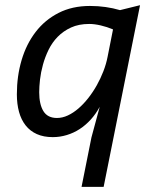

<svg xmlns="http://www.w3.org/2000/svg" viewBox="-20 -519 590 739"><path d="M519 -499 378.9 200.2H293.9L332 9.8L363.8 -107.9Q349.1 -80.6 329.3 -58.8Q309.6 -37.1 286.6 -22.2Q263.7 -7.3 237.3 0.7Q210.9 8.8 183.1 8.8Q147.9 8.8 121.8 -2.9Q95.7 -14.6 78.6 -36.4Q61.5 -58.1 53.2 -88.4Q44.9 -118.7 44.9 -155.8Q44.9 -226.1 63.2 -287.8Q81.5 -349.6 117.2 -396Q152.8 -442.4 205.3 -469.2Q257.8 -496.1 326.2 -496.1Q357.9 -496.1 386.7 -491.9Q415.5 -487.8 441.9 -480ZM130.9 -164.1Q130.9 -117.7 147 -91.3Q163.1 -64.9 199.2 -64.9Q220.2 -64.9 241.2 -74.7Q262.2 -84.5 282 -101.6Q301.8 -118.7 319.8 -141.6Q337.9 -164.6 352.5 -190.7Q367.2 -216.8 377.9 -244.6Q388.7 -272.5 394 -299.8L415 -405.8Q392.1 -415.5 367.9 -421.1Q343.8 -426.8 323.2 -426.8Q283.2 -426.8 253.4 -413.1Q223.6 -399.4 202.1 -377.4Q180.7 -355.5 167 -327.4Q153.3 -299.3 145.3 -270Q137.2 -240.7 134 -212.9Q130.9 -185.1 130.9 -164.1Z"/></svg>

Font: Code New Roman
Style: Italic
Weight: 400
Italic angle: -11°
Monospace: yes
Designer: Sam Radian
Foundry: Code New Roman
Version: Version 1.508 October 19, 2014